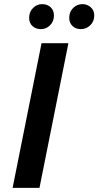

<svg xmlns="http://www.w3.org/2000/svg" viewBox="-20 -909 476 929"><path d="M41 0 181 -700H311L171 0ZM371 -768Q347 -768 331 -783Q315 -798 315 -822Q315 -852 334 -870.5Q353 -889 379 -889Q402 -889 419 -874Q436 -859 436 -834Q436 -805 416.5 -786.5Q397 -768 371 -768ZM178 -768Q153 -768 137 -783Q121 -798 121 -822Q121 -852 140 -870.5Q159 -889 184 -889Q209 -889 225 -874Q241 -859 241 -834Q241 -805 222 -786.5Q203 -768 178 -768Z"/></svg>

Font: Montserrat SemiBold
Style: Italic
Weight: 600
Italic angle: -11.3°
Designer: Julieta Ulanovsky
Foundry: Julieta Ulanovsky
Version: Version 9.000; ttfautohint (v1.8.4.7-5d5b)